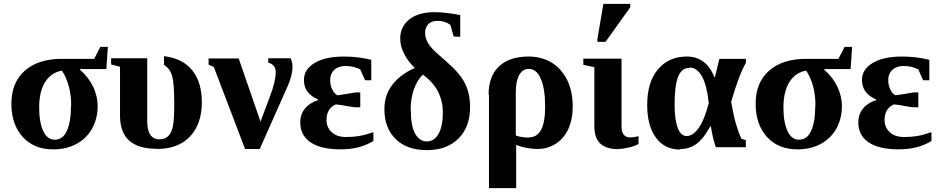

<svg xmlns="http://www.w3.org/2000/svg" viewBox="-20 -762 4867 995"><path d="M348 -216 349 -214Q349 -322 301 -396Q246 -387 214 -337Q183 -288 183 -205Q183 -128 204 -83Q225 -38 264 -38Q306 -38 327 -85Q348 -131 348 -216ZM396 -404 394 -401Q438 -363 462 -314Q486 -264 486 -212Q486 -147 457 -95Q429 -45 376 -16Q324 12 256 12Q156 12 98 -52Q39 -117 39 -224Q39 -334 108 -395Q178 -457 299 -457H468L500 -519H539L531 -404Z M793 10 791 9Q602 9 602 -162V-416L556 -428V-460H743V-134Q743 -40 807 -40Q835 -40 852 -57Q869 -74 876 -108Q883 -140 883 -225Q883 -330 872 -369Q861 -406 830 -426V-471Q927 -459 976 -398Q1026 -336 1026 -232Q1026 -119 964 -54Q903 10 793 10Z M1250 10 1088 -415 1061 -427V-459H1217L1330 -132L1379 -262Q1409 -342 1409 -388Q1409 -426 1370 -438V-460H1486Q1494 -445 1496 -418Q1496 -373 1471 -316L1326 10Z M1915 -34 1916 -32Q1846 12 1745 12Q1644 12 1590 -24Q1536 -60 1536 -128Q1536 -169 1560 -199Q1584 -229 1628 -243V-247Q1555 -278 1555 -347Q1555 -403 1611 -436Q1666 -469 1763 -469Q1836 -469 1904 -452V-346H1872L1847 -402Q1814 -420 1770 -420Q1734 -420 1712 -400Q1691 -380 1691 -347Q1691 -320 1702 -298Q1712 -277 1729 -268L1781 -276Q1821 -283 1822 -283H1847V-206H1822Q1814 -206 1780 -212Q1738 -220 1720 -221Q1696 -210 1684 -190Q1672 -169 1672 -141Q1672 -102 1699 -77Q1725 -52 1773 -52Q1839 -52 1886 -68L1915 -77Z M2365 -571 2331 -573 2314 -633Q2286 -654 2247 -654Q2215 -654 2199 -636Q2183 -619 2183 -591Q2183 -564 2200 -536Q2216 -510 2256 -476L2301 -436Q2366 -379 2391 -327Q2416 -276 2416 -207Q2416 -104 2356 -44Q2296 16 2192 16Q2089 16 2031 -41Q1972 -98 1972 -196Q1972 -268 2012 -321Q2053 -376 2130 -410Q2096 -441 2075 -482Q2054 -522 2054 -562Q2054 -624 2102 -662Q2149 -699 2233 -699Q2285 -699 2365 -684ZM2108 -193 2109 -190Q2109 -108 2132 -68Q2155 -29 2192 -29Q2231 -29 2253 -69Q2275 -109 2275 -180Q2275 -237 2251 -285Q2227 -334 2172 -375Q2144 -351 2126 -302Q2108 -253 2108 -193Z M2514 -271H2512Q2512 -367 2566 -418Q2620 -469 2719 -469Q2786 -469 2838 -438Q2890 -406 2919 -348Q2948 -288 2948 -210Q2948 -144 2925 -93Q2903 -45 2860 -17Q2818 10 2766 10Q2709 10 2655 -11V213H2514ZM2719 -49 2720 -50Q2763 -50 2784 -89Q2805 -128 2805 -209Q2805 -302 2783 -353Q2761 -405 2720 -405Q2689 -405 2671 -374Q2653 -342 2653 -283V-60Q2683 -49 2719 -49Z M3184 10V11Q3123 11 3091 -18Q3060 -46 3060 -110V-414L3003 -426V-458H3201V-109Q3201 -76 3213 -63Q3225 -50 3245 -50Q3265 -50 3289 -56V-16Q3273 -6 3241 2Q3207 10 3184 10ZM3076 -545V-561L3107 -742H3246V-724L3118 -545Z M3508 10 3505 13Q3424 13 3379 -49Q3334 -110 3334 -219Q3334 -336 3390 -403Q3446 -469 3539 -469Q3640 -469 3682 -362H3685L3708 -457H3846V-437Q3811 -379 3769 -234Q3783 -156 3794 -120Q3807 -75 3822 -43L3845 -36V1H3690Q3674 -42 3664 -107H3661Q3627 -45 3590 -17Q3554 10 3508 10ZM3553 -412 3552 -410Q3512 -410 3494 -364Q3476 -318 3476 -220Q3476 -142 3492 -100Q3508 -57 3538 -57Q3571 -57 3601 -99Q3630 -140 3653 -227Q3644 -317 3619 -364Q3593 -412 3553 -412Z M4205 -216 4206 -214Q4206 -322 4158 -396Q4103 -387 4071 -337Q4040 -288 4040 -205Q4040 -128 4061 -83Q4082 -38 4121 -38Q4163 -38 4184 -85Q4205 -131 4205 -216ZM4253 -404 4251 -401Q4295 -363 4319 -314Q4343 -264 4343 -212Q4343 -147 4314 -95Q4286 -45 4233 -16Q4181 12 4113 12Q4013 12 3955 -52Q3896 -117 3896 -224Q3896 -334 3965 -395Q4035 -457 4156 -457H4325L4357 -519H4396L4388 -404Z M4807 -34 4808 -32Q4738 12 4637 12Q4536 12 4482 -24Q4428 -60 4428 -128Q4428 -169 4452 -199Q4476 -229 4520 -243V-247Q4447 -278 4447 -347Q4447 -403 4503 -436Q4558 -469 4655 -469Q4728 -469 4796 -452V-346H4764L4739 -402Q4706 -420 4662 -420Q4626 -420 4604 -400Q4583 -380 4583 -347Q4583 -320 4594 -298Q4604 -277 4621 -268L4673 -276Q4713 -283 4714 -283H4739V-206H4714Q4706 -206 4672 -212Q4630 -220 4612 -221Q4588 -210 4576 -190Q4564 -169 4564 -141Q4564 -102 4591 -77Q4617 -52 4665 -52Q4731 -52 4778 -68L4807 -77Z"/></svg>

Font: Libra Serif Modern
Style: Bold
Weight: 700
Designer: Stefan Peev, Context Ltd
Foundry: Ascender Corporation
Version: Version 1.000